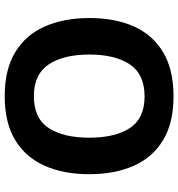

<svg xmlns="http://www.w3.org/2000/svg" viewBox="10 -776 775 836"><g transform="rotate(90 398.0 -357.5)"><path d="M738 -358Q738 -247 701.5 -164.5Q665 -82 590 -36Q515 10 398 10Q282 10 206.5 -36Q131 -82 94.5 -165Q58 -248 58 -359Q58 -470 94.5 -552Q131 -634 206.5 -679.5Q282 -725 399 -725Q515 -725 590 -679.5Q665 -634 701.5 -551.5Q738 -469 738 -358ZM217 -358Q217 -246 260 -181.5Q303 -117 398 -117Q495 -117 537 -181.5Q579 -246 579 -358Q579 -471 537 -535Q495 -599 399 -599Q303 -599 260 -535Q217 -471 217 -358Z"/></g></svg>

Font: Noto Sans Gujarati UI
Style: Bold
Weight: 700
Designer: Jelle Bosma - Monotype Design Team, Universal Thirst
Foundry: Monotype Imaging Inc.
Version: Version 2.106; ttfautohint (v1.8.4.7-5d5b)